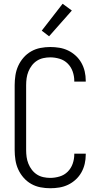

<svg xmlns="http://www.w3.org/2000/svg" viewBox="-20 -993 540 1021"><path d="M247 8Q221 8 195 3Q169 -2 146 -15Q123 -28 105.5 -48Q88 -68 77 -92Q66 -116 62 -142.5Q58 -169 58 -195V-540Q58 -566 62 -592.5Q66 -619 77 -643Q88 -667 105.5 -687Q123 -707 146 -720Q169 -733 195 -738Q221 -743 247 -743Q272 -743 296 -739Q320 -735 342 -724.5Q364 -714 382.5 -697Q401 -680 413 -658.5Q425 -637 430.5 -613Q436 -589 436 -564V-559H375V-563Q375 -588 366.5 -612.5Q358 -637 340 -655Q322 -673 297 -680.5Q272 -688 247 -688Q229 -688 210.5 -684Q192 -680 176.5 -670Q161 -660 149.5 -645Q138 -630 131 -612.5Q124 -595 121.5 -577Q119 -559 119 -540V-195Q119 -176 121.5 -158Q124 -140 131 -122.5Q138 -105 149.5 -90Q161 -75 176.5 -65Q192 -55 210.5 -51Q229 -47 247 -47Q272 -47 297 -54.5Q322 -62 340 -80Q358 -98 366.5 -122.5Q375 -147 375 -172V-176H436V-171Q436 -146 430.5 -122Q425 -98 413 -76.5Q401 -55 382.5 -38Q364 -21 342 -10.5Q320 0 296 4Q272 8 247 8ZM241 -800 202 -830 313 -973 362 -937Z"/></svg>

Font: Iosevka Term Curly Light
Style: Regular
Weight: 300
Designer: Belleve Invis
Foundry: Belleve Invis
Version: Version 32.3.0